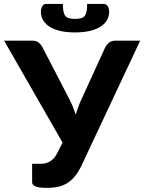

<svg xmlns="http://www.w3.org/2000/svg" viewBox="-32 -928 718 956"><path d="M666 -725.5 373.5 -103Q357.5 -69.5 339 -48Q320.5 -26.5 299.2 -14.2Q278 -2 254 2.8Q230 7.5 202.5 7.5Q163 7.5 145.5 0.5Q128 -6.5 128 -20V-112.5H168.5Q178.5 -112.5 189.8 -114.2Q201 -116 212.2 -121.8Q223.5 -127.5 234 -138Q244.5 -148.5 253.5 -166.5L279.5 -218L-11.5 -725.5H129.5Q149 -725.5 160.5 -716.2Q172 -707 179.5 -692.5L305.5 -449.5Q318 -426.5 327.8 -403.5Q337.5 -380.5 345 -357Q358.5 -404 381 -449.5L492 -692.5Q498 -704.5 510.2 -715Q522.5 -725.5 541.5 -725.5ZM341.5 -834Q359.5 -834 371.2 -837.2Q383 -840.5 389.8 -849Q396.5 -857.5 399.2 -871.8Q402 -886 402 -908.5H483.5Q498 -908.5 504.8 -896.5Q511.5 -884.5 511.5 -871Q511.5 -845 499.2 -825.5Q487 -806 464.5 -792.8Q442 -779.5 410.8 -773Q379.5 -766.5 341.5 -766.5Q303.5 -766.5 272.2 -773Q241 -779.5 218.5 -792.8Q196 -806 183.8 -825.5Q171.5 -845 171.5 -871Q171.5 -884.5 178.2 -896.5Q185 -908.5 199.5 -908.5H281Q281 -886 283.8 -871.8Q286.5 -857.5 293.2 -849Q300 -840.5 311.8 -837.2Q323.5 -834 341.5 -834Z"/></svg>

Font: Lato 2
Style: Regular
Weight: 800
Designer: Lukasz Dziedzic with Adam Twardoch and Botio Nikoltchev
Foundry: tyPoland Lukasz Dziedzic
Version: Version 2.015; 2015-08-06; http://www.latofonts.com/